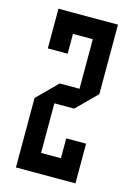

<svg xmlns="http://www.w3.org/2000/svg" viewBox="-105 -723 543 779"><g transform="rotate(15 166.5 -333.5)"><path d="M208.3 -83.3V-166.7H291.7V0H41.7V-291.7L125 -375H208.3V-583.3H125V-500H41.7V-666.7H291.7V-375L208.3 -291.7H125V-83.3Z"/></g></svg>

Font: Yulong
Style: Regular
Weight: 400
Designer: GGBotNet
Foundry: f0n7.com
Version: 1.00